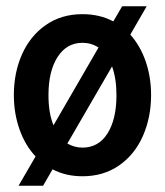

<svg xmlns="http://www.w3.org/2000/svg" viewBox="-20 -550 524 610"><path d="M460 -248Q460 -177 434 -118Q408 -59 358.5 -24.5Q309 10 242 10Q189 10 147 -12L117 40H39L93 -53Q60 -88 42 -139Q24 -190 24 -248Q24 -319 50 -377.5Q76 -436 125.5 -470.5Q175 -505 242 -505Q297 -505 340 -482L368 -530H446L394 -440Q426 -404 443 -354.5Q460 -305 460 -248ZM150 -152 293 -399Q270 -414 242 -414Q192 -414 163 -369Q134 -324 134 -248Q134 -190 150 -152ZM350 -248Q350 -300 336 -339L194 -94Q217 -81 242 -81Q293 -81 321.5 -126Q350 -171 350 -248Z"/></svg>

Font: Cabin Condensed SemiBold
Style: Regular
Weight: 600
Width: 3
Designer: Pablo Impallari
Foundry: Pablo Impallari. http://www.impallari.com Igino Marini. http://www.ikern.com
Version: Version 2.200